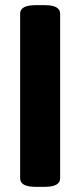

<svg xmlns="http://www.w3.org/2000/svg" viewBox="-20 -722 309 744"><path d="M118 2Q58 2 58 -31V-669Q58 -702 118 -702H153Q213 -702 213 -669V-31Q213 2 153 2Z"/></svg>

Font: Asap Semi Condensed
Style: Bold
Weight: 700
Width: 4
Designer: Pablo Cosgaya
Foundry: Omnibus-Type
Version: Version 3.001; ttfautohint (v1.8.4.7-5d5b)